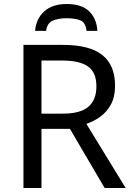

<svg xmlns="http://www.w3.org/2000/svg" viewBox="-20 -938 662 958"><path d="M294 -714Q427 -714 490.5 -663.5Q554 -613 554 -511Q554 -454 533 -416Q512 -378 479.5 -355Q447 -332 411 -320L607 0H502L329 -295H187V0H97V-714ZM289 -636H187V-371H294Q381 -371 421 -405.5Q461 -440 461 -507Q461 -577 419 -606.5Q377 -636 289 -636ZM313 -918Q387 -918 424.5 -882Q462 -846 466 -784H412Q407 -825 382 -836Q357 -847 311 -847Q272 -847 243.5 -835Q215 -823 210 -784H155Q160 -844 200.5 -881Q241 -918 313 -918Z"/></svg>

Font: Noto Sans
Style: Regular
Weight: 400
Designer: Monotype Design Team
Foundry: Monotype Imaging Inc.
Version: Version 1.902